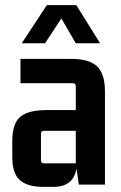

<svg xmlns="http://www.w3.org/2000/svg" viewBox="-20 -721 474 750"><path d="M187 9H149Q87 9 57.5 -17.5Q28 -44 28 -106V-170Q28 -238 59 -264.5Q90 -291 163 -291H289V-210H152Q140 -210 140 -198V-95Q140 -83 152 -83H276V-384Q276 -396 264 -396H60V-491H252Q326 -492 358 -463Q390 -434 390 -363V0H288L276 -83L282 -96Q282 -46 260 -18.5Q238 9 187 9ZM278 -701 371 -552H276L215 -657H225L156 -552H65L163 -701Z"/></svg>

Font: Gemunu Libre ExtraLight
Style: Bold
Weight: 700
Version: Version 1.100